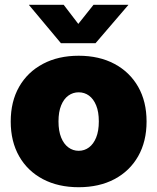

<svg xmlns="http://www.w3.org/2000/svg" viewBox="-20 -764 651 795"><path d="M305.7 11.2Q221.2 11.2 157.7 -22.2Q94.2 -55.7 59.3 -116.9Q24.4 -178.2 24.4 -260.7Q24.4 -343.8 59.3 -404.8Q94.2 -465.8 157.7 -499.5Q221.2 -533.2 305.7 -533.2Q390.6 -533.2 453.9 -499.5Q517.1 -465.8 552 -404.8Q586.9 -343.8 586.9 -260.7Q586.9 -178.2 552 -116.9Q517.1 -55.7 453.9 -22.2Q390.6 11.2 305.7 11.2ZM305.7 -139.6Q329.6 -139.6 348.4 -153.6Q367.2 -167.5 378.2 -194.6Q389.2 -221.7 389.2 -261.2Q389.2 -300.8 378.2 -327.6Q367.2 -354.5 348.4 -368.2Q329.6 -381.8 305.7 -381.8Q282.2 -381.8 263.2 -368.2Q244.1 -354.5 233.2 -327.6Q222.2 -300.8 222.2 -261.2Q222.2 -221.7 233.2 -194.6Q244.1 -167.5 263.2 -153.6Q282.2 -139.6 305.7 -139.6ZM243.7 -744.1 304.2 -665 367.2 -744.1H511.2V-743.2L375.5 -585H232.4L100.1 -743.2V-744.1Z"/></svg>

Font: Inter 28pt Black
Style: Regular
Weight: 900
Designer: Rasmus Andersson
Foundry: rsms
Version: Version 4.001;git-66647c0bb